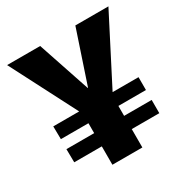

<svg xmlns="http://www.w3.org/2000/svg" viewBox="-154 -780 871 905"><g transform="rotate(-30 282.0 -328.0)"><path d="M201 -100H51L50 -172H201V-226H51L50 -296H191L6 -655H186L281 -372H283L378 -656H558L373 -296H514V-226H364V-172H514V-100H364V0H201Z"/></g></svg>

Font: Murecho Thin
Style: Bold
Weight: 700
Version: Version 1.010